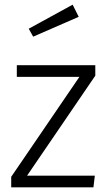

<svg xmlns="http://www.w3.org/2000/svg" viewBox="-20 -802 457 822"><path d="M291 -782 103 -679 122 -645 317 -730ZM388 -523H52V-473H320L28 -45V0H380L386 -50H96L388 -478Z"/></svg>

Font: FiraGO Light
Style: Regular
Weight: 300
Designer: bBox Type
Foundry: bBox Type GmbH
Version: Version 1.001;PS 001.001;hotconv 1.0.88;makeotf.lib2.5.64775